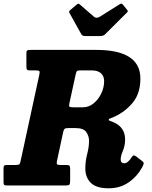

<svg xmlns="http://www.w3.org/2000/svg" viewBox="-58 -1026 838 1062"><path d="M729.5 -102.5Q700.5 -49.5 653.2 -17Q606 15.5 543 15.5Q475 15.5 444.5 -14.5Q414 -44.5 414 -93Q414 -135.5 424.2 -174Q434.5 -212.5 434.5 -248Q434.5 -272.5 419.5 -295Q404.5 -317.5 360 -317.5H318Q303.5 -317.5 299 -313Q294.5 -308.5 291.5 -296L257 -135Q254.5 -123 257 -118.2Q259.5 -113.5 274.5 -113.5H308Q320.5 -113.5 325.2 -110.2Q330 -107 330 -94V-28.5Q330 -10.5 326.2 -5.2Q322.5 0 305 0H-19Q-31 0 -34.8 -3.5Q-38.5 -7 -38.5 -19V-92.5Q-38.5 -106 -34.8 -109.8Q-31 -113.5 -18 -113.5H29Q46.5 -113.5 50 -118.5Q53.5 -123.5 56.5 -138L159.5 -613Q163 -628.5 159.5 -632.5Q156 -636.5 139 -636.5H110.5Q95 -636.5 91.5 -640.8Q88 -645 88 -660V-731Q88 -744.5 92.8 -747.2Q97.5 -750 111 -750H474Q718.5 -750 718.5 -591.5Q718.5 -510.5 677.5 -459.8Q636.5 -409 576 -381Q560.5 -374 552 -371.2Q543.5 -368.5 543.5 -363.5Q543.5 -360 551 -357.2Q558.5 -354.5 573 -348.5Q634 -320.5 634 -254.5Q634 -221 621.8 -192Q609.5 -163 609.5 -144Q609.5 -123 629 -123Q649.5 -123 670 -156Q676 -165 680.2 -166.2Q684.5 -167.5 695.5 -160.5L726.5 -136.5Q737 -129.5 736.8 -122.5Q736.5 -115.5 729.5 -102.5ZM346.5 -432.5H401Q433 -432.5 459.8 -454.2Q486.5 -476 502.2 -509.2Q518 -542.5 518 -577Q518 -604.5 500.8 -620.5Q483.5 -636.5 450.5 -636.5H385Q370.5 -636.5 367 -632.2Q363.5 -628 360.5 -614L326 -455.5Q322.5 -439.5 326.2 -436Q330 -432.5 346.5 -432.5ZM391.5 -837 326 -955Q321 -963.5 332 -971.5L366 -1000.5Q373.5 -1006 376 -1005.8Q378.5 -1005.5 384.5 -1000.5L461.5 -933.5Q475.5 -922 494 -933.5L604 -1002.5Q611.5 -1007 614.8 -1005.8Q618 -1004.5 622.5 -999.5L644.5 -972.5Q649.5 -966.5 649.2 -963.8Q649 -961 642 -954.5L523 -836Q513.5 -826.5 495 -826.5H416.5Q405 -826.5 400 -829Q395 -831.5 391.5 -837Z"/></svg>

Font: Besley* Narrow Heavy
Style: Italic
Weight: 800
Width: 4
Italic angle: -13°
Designer: Owen Earl
Foundry: indestructible type*
Version: Version 3.000; ttfautohint (v1.8.3)